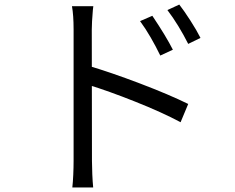

<svg xmlns="http://www.w3.org/2000/svg" viewBox="-20 -788 1040 851"><path d="M746.2 -567.6 690.4 -541.8Q671 -582 648 -621.8Q625 -661.6 600.8 -694.4L655.2 -718Q716.6 -626.4 746.2 -567.6ZM868.6 -620 814.2 -593.4Q794 -633.6 770.4 -672.2Q746.8 -710.8 722 -743.4L774.6 -767.8Q796.2 -740 824.1 -696.6Q852 -653.2 868.6 -620ZM306.2 -656.8Q306.2 -720.2 299 -760.4H393.6L391.6 -743.6Q386.8 -687.2 386.8 -656.8L387.6 -74.6Q387.6 -49 389.1 -15Q390.6 19 393 42.8H300.6Q303.2 20.4 304.7 -12.8Q306.2 -46 306.2 -74.6ZM814.2 -327.2 780.4 -246.2Q700 -289.4 579.7 -337.3Q459.4 -385.2 370 -412.4V-497Q470 -467.6 600.4 -418Q730.8 -368.4 814.2 -327.2Z"/></svg>

Font: 寒蝉端黑体 Light
Style: Regular
Weight: 300
Designer: ChillDuanSans {Warren2060}; 
Source Han Sans {Ryoko NISHIZUKA 西塚涼子 (kana, bopomofo & ideographs); Paul D. Hunt (Latin, G
Foundry: ChillType&Adobe
Version: Version 1.300;Glyphs 3.3 (3306)